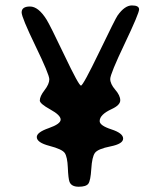

<svg xmlns="http://www.w3.org/2000/svg" viewBox="-20 -693 588 711"><path d="M393.6 -289.1Q349.1 -268.6 349.1 -244.6Q349.1 -228 392.6 -213.9Q436 -199.7 436 -179.9Q436 -160.2 389.2 -150.9Q342.3 -141.6 331.5 -126.7Q320.8 -111.8 318.1 -67.9Q315.4 -23.9 307.1 -12.7Q298.8 -1.5 271.5 -1.5Q244.1 -1.5 237.3 -20Q232.9 -31.7 231.2 -72Q229.5 -112.3 219.7 -126.5Q210 -140.6 163.1 -152.8Q116.2 -165 116.2 -185.5Q116.2 -203.1 160.4 -218.5Q204.6 -233.9 204.6 -250.2Q204.6 -266.6 166 -287.8Q127.4 -309.1 127.4 -320.8Q127.4 -336.4 145 -359.1Q162.6 -381.8 162.6 -399.4Q162.6 -417 111.3 -522.9Q60.1 -628.9 60.1 -647Q60.1 -668.9 91.1 -668.9Q122.1 -668.9 152.3 -620.6Q165 -600.6 218.5 -488.3Q272 -376 279.8 -376Q287.6 -376 347.7 -500.5Q407.7 -625 415.5 -635.7Q441.9 -672.9 468.5 -672.9Q495.1 -672.9 495.1 -658.2Q495.1 -643.6 441.7 -531.2Q388.2 -418.9 388.2 -400.6Q388.2 -382.3 406.7 -360.8Q425.3 -339.4 425.3 -321.5Q425.3 -303.7 393.6 -289.1Z"/></svg>

Font: Averia Sans Libre Light
Style: Regular
Weight: 300
Version: Version 1.002